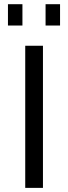

<svg xmlns="http://www.w3.org/2000/svg" viewBox="-20 -912 332 932"><path d="M18.6 -788.1V-891.6H88.9V-788.1ZM201.2 -788.1V-891.6H271.5V-788.1ZM102.5 0V-689.9H188.5V0Z"/></svg>

Font: HK Grotesk Medium Legacy
Style: Regular
Weight: 500
Designer: Alfredo Marco Pradil
Foundry: Hanken Design Co.
Version: Version 2.022;PS 002.022;hotconv 1.0.88;makeotf.lib2.5.64775